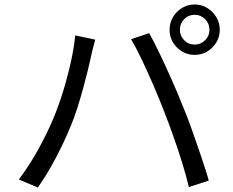

<svg xmlns="http://www.w3.org/2000/svg" viewBox="-20 -830 1040 857"><path d="M783 -697Q783 -670 802 -650.5Q821 -631 849 -631Q876 -631 895.5 -650.5Q915 -670 915 -697Q915 -725 895.5 -744.5Q876 -764 849 -764Q821 -764 802 -744.5Q783 -725 783 -697ZM737 -697Q737 -728 752 -753.5Q767 -779 792.5 -794.5Q818 -810 849 -810Q880 -810 905 -794.5Q930 -779 945.5 -753.5Q961 -728 961 -697Q961 -666 945.5 -640.5Q930 -615 905 -600Q880 -585 849 -585Q803 -585 770 -618Q737 -651 737 -697ZM218 -301Q240 -353 260 -417Q280 -481 295 -547.5Q310 -614 316 -672L405 -653Q401 -637 395.5 -617Q390 -597 387 -581Q382 -557 373 -520Q364 -483 352 -439Q340 -395 326 -350.5Q312 -306 296 -268Q268 -199 229.5 -126Q191 -53 149 7L64 -29Q111 -91 151.5 -164.5Q192 -238 218 -301ZM710 -339Q690 -391 664.5 -450Q639 -509 613 -563.5Q587 -618 565 -655L646 -682Q666 -646 692 -592Q718 -538 744.5 -478.5Q771 -419 792 -366Q813 -317 835.5 -254Q858 -191 878.5 -130Q899 -69 912 -24L823 5Q811 -46 792.5 -105.5Q774 -165 752.5 -225.5Q731 -286 710 -339Z"/></svg>

Font: Source Han Sans SC
Style: Regular
Weight: 400
Designer: Ryoko NISHIZUKA 西塚涼子 (kana, bopomofo & ideographs); Paul D. Hunt (Latin, Greek & Cyrillic); Sandoll Communications 산돌커뮤니
Foundry: Adobe
Version: Version 2.002;hotconv 1.0.116;makeotfexe 2.5.65601; ttfautoh